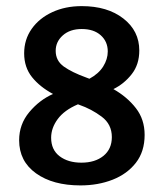

<svg xmlns="http://www.w3.org/2000/svg" viewBox="-20 -578 522 612"><path d="M41 -131Q41 -182 73.5 -220.8Q106 -259.5 149 -278.5Q107 -301 82 -332.2Q57 -363.5 57 -408Q57 -452 81 -486Q105 -520 146.5 -539.2Q188 -558.5 240.5 -558.5Q322.5 -558.5 373.2 -519Q424 -479.5 424 -417Q424 -372.5 400 -341.8Q376 -311 341.5 -294Q385.5 -269 413.2 -233.2Q441 -197.5 441 -148Q441 -95 413.2 -59.2Q385.5 -23.5 339 -5.2Q292.5 13 236.5 13Q148.5 13 94.8 -25.5Q41 -64 41 -131ZM254.5 -331 265 -327Q294.5 -343 309 -366.2Q323.5 -389.5 323.5 -414Q323.5 -445.5 301.2 -465.5Q279 -485.5 240.5 -485.5Q203 -485.5 180.2 -465.2Q157.5 -445 157.5 -416Q157.5 -384.5 183.2 -366Q209 -347.5 254.5 -331ZM143 -139Q143 -100.5 170 -80Q197 -59.5 239.5 -59.5Q283 -59.5 309.8 -81.2Q336.5 -103 336.5 -141Q336.5 -182 304 -206.2Q271.5 -230.5 232.5 -244L228.5 -245.5Q185 -227 164 -198.5Q143 -170 143 -139Z"/></svg>

Font: Signika SC
Style: Regular
Weight: 400
Designer: Anna Giedryś
Foundry: Anna Giedryś
Version: Version 2.000; ttfautohint (v1.8.3) -l 8 -r 50 -G 200 -x 9 -